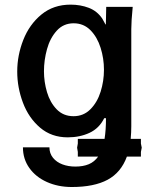

<svg xmlns="http://www.w3.org/2000/svg" viewBox="-20 -580 640 808"><path d="M307.5 59.5 304.5 41.5 307.5 24V4.5H420Q426 -32.5 426 -82.5H418.5Q397.5 -40 356.8 -21Q316 -2 265 -2Q196.5 -2 148.5 -43Q100.5 -84 76.5 -148Q52.5 -212 52.5 -279Q52.5 -347 78 -412Q103.5 -477 154.2 -518.8Q205 -560.5 277 -560.5Q318.5 -560.5 353.8 -547Q389 -533.5 410.5 -501.5L415.5 -492.5Q419 -486 422.2 -480.2Q425.5 -474.5 425.5 -477.5L427 -551H538.5Q532.5 -491 532.5 -457.5V-49Q532.5 -23 530 4.5H573V24L576.5 41.5L573 59.5V79H514Q489.5 146 432.8 176.5Q376 207 282 207Q224.5 207 177.5 186Q130.5 165 103.5 127Q76.5 89 76.5 40H188Q188 65.5 203 84Q218 102.5 242.8 111.8Q267.5 121 297 121Q330 121 353.8 111Q377.5 101 393 79H307.5ZM417.5 -286.5Q417.5 -333.5 403.5 -378.5Q389.5 -423.5 360.8 -452.8Q332 -482 290 -482Q247 -482 218.8 -450.8Q190.5 -419.5 177.8 -373.2Q165 -327 165 -280Q165 -235.5 177.8 -192.2Q190.5 -149 218.5 -120Q246.5 -91 289.5 -91Q331.5 -91 360.5 -120.2Q389.5 -149.5 403.5 -194.2Q417.5 -239 417.5 -286.5Z"/></svg>

Font: JuliaMono SemiBold
Style: Regular
Weight: 600
Monospace: yes
Designer: cormullion
Foundry: corm
Version: Version 0.055; ttfautohint (v1.8.4)